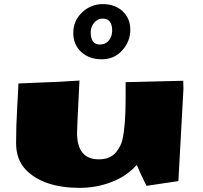

<svg xmlns="http://www.w3.org/2000/svg" viewBox="-20 -888 977 926"><path d="M521 -738.8Q521.5 -798.3 475.6 -798.3Q450.2 -798.3 433.8 -778.1Q417.5 -757.8 417.5 -732.9Q417.5 -673.3 460.9 -673.3Q489.7 -673.3 505.4 -693.6Q521 -713.9 521 -738.8ZM608.4 -744.1Q608.4 -688.5 569.8 -645.3Q531.2 -602.1 470.9 -602.1Q410.6 -602.1 372.1 -637Q333.5 -671.9 333.5 -729.7Q333.5 -787.6 375.7 -827.9Q418 -868.2 476.1 -868.2Q534.2 -868.2 571.3 -834Q608.4 -799.8 608.4 -744.1ZM351.6 -247.6Q351.6 -119.6 456.5 -119.6Q513.2 -119.1 542.5 -157.2Q564 -185.5 570.3 -213.4Q585.9 -281.2 585.9 -413.6V-491.7Q647 -493.7 863.8 -498.5Q864.7 -472.7 864.7 -459L840.3 -14.6L686.5 8.3Q654.3 -56.2 639.6 -92.8Q591.3 -38.1 517.8 -10Q444.3 18.1 364.3 18.1Q189 17.6 104.5 -69.3Q57.6 -117.7 57.6 -199Q57.6 -280.3 63 -371.6Q68.4 -462.9 68.8 -485.4Q85.9 -486.8 160.2 -489.3Q234.4 -491.7 267.6 -493.7L363.3 -499.5Q351.6 -274.4 351.6 -247.6Z"/></svg>

Font: Seymour One
Style: Book
Weight: 400
Designer: vernon adams
Foundry: vernon adams
Version: Version 1.000; ttfautohint (v0.93) -l 8 -r 50 -G 200 -x 0 -w